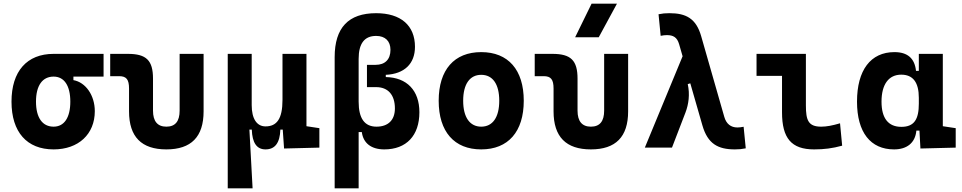

<svg xmlns="http://www.w3.org/2000/svg" viewBox="-20 -815 5313 1060"><path d="M275.9 9.8C413.1 9.8 503.4 -74.2 503.4 -201.2C503.4 -289.1 452.6 -360.8 385.3 -372.6V-392.1H551.8V-517.6H275.9C128.4 -517.6 43.5 -421.4 43.5 -253.9C43.5 -85.9 128.4 9.8 275.9 9.8ZM275.9 -115.7C213.9 -115.7 178.7 -165.5 178.7 -253.9C178.7 -342.3 213.9 -392.1 275.9 -392.1C334.5 -392.1 368.2 -342.3 368.2 -253.9C368.2 -165.5 334.5 -115.7 275.9 -115.7Z M898.4 9.8C1035.6 9.8 1104 -59.6 1104 -200.2V-517.6H971.7V-204.1C971.7 -145.5 947.8 -115.7 898.4 -115.7C849.6 -115.7 824.7 -145.5 824.7 -204.1V-380.9C824.7 -481.4 788.1 -517.6 686 -517.6H588.4V-394.5H637.7C677.7 -394.5 692.4 -376.5 692.4 -326.2V-200.2C692.4 -59.6 761.2 9.8 898.4 9.8Z M1445.8 9.8C1498.5 9.8 1525.4 -26.4 1527.8 -99.6H1541L1548.3 4.9L1743.2 0V-107.4L1671.9 -118.2V-517.6H1539.6V-263.7C1539.6 -158.2 1507.8 -117.2 1445.8 -117.2C1397.9 -117.2 1369.6 -159.2 1369.6 -234.4V-517.6H1237.3V224.6H1374.5L1356.9 -99.6H1370.1C1372.6 -26.4 1397.5 9.8 1445.8 9.8Z M2101.6 9.8C2223.6 9.8 2295.4 -66.4 2295.4 -195.3C2295.4 -315.4 2226.6 -387.2 2109.9 -389.6V-401.9C2212.4 -406.7 2271 -462.9 2271 -556.6C2271 -674.3 2192.9 -742.2 2056.6 -742.2C1903.8 -742.2 1827.6 -662.1 1827.6 -499.5V224.6H1960V-85.9H1977.5C1985.4 -24.9 2029.3 9.8 2101.6 9.8ZM1960 -253.9V-489.7C1960 -575.2 1992.2 -616.7 2056.6 -616.7C2106.4 -616.7 2135.7 -588.4 2135.7 -539.6C2135.7 -486.8 2105.5 -457 2053.7 -457H2005.9V-334H2056.6C2122.1 -334 2160.2 -291.5 2160.2 -216.3C2160.2 -151.9 2122.6 -115.7 2058.6 -115.7C1992.7 -115.7 1960 -161.1 1960 -253.9Z M2636.7 9.8C2785.6 9.8 2871.6 -87.9 2871.6 -258.8C2871.6 -429.7 2785.6 -527.3 2636.7 -527.3C2487.8 -527.3 2401.9 -429.7 2401.9 -258.8C2401.9 -87.9 2487.8 9.8 2636.7 9.8ZM2636.7 -115.7C2573.7 -115.7 2537.1 -167.5 2537.1 -258.8C2537.1 -350.6 2573.7 -401.9 2636.7 -401.9C2700.2 -401.9 2736.3 -350.6 2736.3 -258.8C2736.3 -167.5 2700.2 -115.7 2636.7 -115.7Z M3242.2 9.8C3379.4 9.8 3447.8 -59.6 3447.8 -200.2V-517.6H3315.4V-204.1C3315.4 -145.5 3291.5 -115.7 3242.2 -115.7C3193.4 -115.7 3168.5 -145.5 3168.5 -204.1V-380.9C3168.5 -481.4 3131.8 -517.6 3029.8 -517.6H2932.1V-394.5H2981.4C3021.5 -394.5 3036.1 -376.5 3036.1 -326.2V-200.2C3036.1 -59.6 3105 9.8 3242.2 9.8ZM3155.3 -609.4H3285.6L3386.2 -794.9H3246.1Z M4037.1 9.8C4060.1 9.8 4075.7 8.3 4097.2 3.9L4085.4 -115.2C4070.8 -112.3 4061.5 -111.3 4050.8 -111.3C4015.6 -111.3 3989.7 -130.4 3978.5 -170.4L3851.1 -615.2C3823.2 -712.9 3767.6 -742.2 3675.8 -742.2C3652.8 -742.2 3637.2 -740.7 3615.7 -736.3L3627.4 -617.2C3642.1 -620.1 3650.4 -621.1 3662.1 -621.1C3695.3 -621.1 3718.3 -610.4 3729.5 -570.3L3748.5 -504.4L3540 0H3689.9L3764.6 -194.3C3781.7 -239.3 3789.6 -294.4 3776.9 -350.6L3791 -355L3857.9 -122.6C3887.2 -21 3943.8 9.8 4037.1 9.8Z M4474.6 9.8C4530.3 9.8 4576.2 3.9 4629.4 -10.7L4617.7 -134.3C4574.7 -121.6 4543 -115.7 4513.7 -115.7C4442.4 -115.7 4429.2 -150.9 4429.2 -232.9V-517.6H4156.7V-396H4297.4V-195.3C4297.4 -51.8 4349.1 9.8 4474.6 9.8Z M4916 9.8C4985.8 9.8 5032.7 -24.9 5039.1 -93.8H5056.2L5061.5 4.9L5256.3 0V-107.4L5185.1 -118.2V-517.6H5052.7V-423.8H5037.1C5029.8 -493.2 4990.2 -527.3 4918 -527.3C4786.6 -527.3 4711.4 -427.7 4711.4 -253.9C4711.4 -84 4786.1 9.8 4916 9.8ZM5052.7 -242.7C5052.7 -157.2 5027.8 -114.7 4956.5 -114.7C4884.3 -114.7 4846.7 -161.6 4846.7 -253.9C4846.7 -349.1 4886.2 -402.8 4955.6 -402.8C5020.5 -402.8 5052.7 -360.4 5052.7 -274.9Z"/></svg>

Font: CaskaydiaCove Nerd Font
Style: Bold
Weight: 700
Designer: Aaron Bell
Foundry: Saja Typeworks
Version: Version 2111.1;Nerd Fonts 2.3.0